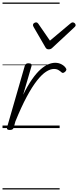

<svg xmlns="http://www.w3.org/2000/svg" viewBox="-20 -1018 621 1526"><path d="M57 15Q45 15 39 10.5Q33 6 36 -6L177 -495Q181 -506 187.5 -510.5Q194 -515 206 -515Q222 -515 228 -509Q234 -503 230 -491L164 -265Q201 -340 236 -389.5Q271 -439 303 -467Q335 -495 364 -507Q393 -519 419 -519Q447 -519 470.5 -506Q494 -493 504 -475Q509 -469 507 -462Q505 -455 498 -448Q490 -441 483 -439Q476 -437 469 -443Q460 -452 445 -461Q430 -470 409 -470Q380 -470 346 -448Q312 -426 273.5 -377Q235 -328 192 -248Q149 -168 102 -52L89 -4Q86 6 78.5 10.5Q71 15 57 15ZM558 -840Q567 -840 574 -833.5Q581 -827 581 -818Q581 -813 578.5 -809.5Q576 -806 572 -802L397 -639Q389 -631 382 -628.5Q375 -626 366 -626Q359 -626 353 -629Q347 -632 342 -640L247 -804Q245 -808 243.5 -812Q242 -816 242 -819Q242 -829 250.5 -834.5Q259 -840 266 -840Q273 -840 276.5 -837.5Q280 -835 284 -830L377 -695L538 -830Q544 -835 548.5 -837.5Q553 -840 558 -840ZM0 478H454V488H0ZM0 -20H454V0H0ZM0 -505H454V-500H0ZM0 -998H454V-988H0Z"/></svg>

Font: Playwrite AU SA Guides
Style: Regular
Weight: 400
Designer: Veronika Burian, José Scaglione
Foundry: TypeTogether
Version: Version 1.003